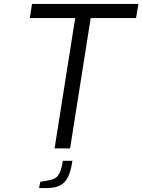

<svg xmlns="http://www.w3.org/2000/svg" viewBox="-20 -756 725 978"><path d="M363 -664H132L143 -736H685L673 -664H442L337 0H258ZM185 170 215 165Q242 161 257.5 153.5Q273 146 283.5 125Q294 104 300 63H349Q341 115 327 144.5Q313 174 287 188Q261 202 217 202H179Z"/></svg>

Font: Exo
Style: Italic
Weight: 400
Italic angle: -9°
Designer: Natanael Gama
Foundry: Natanael Gama
Version: Version 1.500; ttfautohint (v1.6)